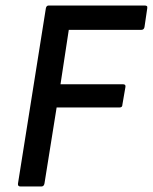

<svg xmlns="http://www.w3.org/2000/svg" viewBox="-20 -675 553 695"><path d="M54 0Q44 0 45 -10L146 -645Q148 -655 156 -655H504Q509 -655 511.5 -653Q514 -651 513 -645L503 -577Q501 -567 492 -567H229L199 -370H425Q436 -370 434 -360L423 -296Q423 -286 413 -286H185L141 -11Q139 0 130 0Z"/></svg>

Font: Sofia Sans Semi Condensed SemiBold
Style: Italic
Weight: 600
Italic angle: -9°
Version: Version 4.100